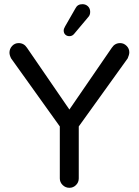

<svg xmlns="http://www.w3.org/2000/svg" viewBox="-20 -894 664 920"><path d="M285.2 -748Q285.2 -755.9 292 -767.6L341.8 -854.5Q351.6 -874 375 -874Q390.6 -874 401.4 -863.8Q412.1 -853.5 412.1 -836.9Q412.1 -821.3 402.3 -811.5L335 -731.4Q326.2 -720.7 312.5 -720.7Q300.8 -720.7 293 -728Q285.2 -735.4 285.2 -748ZM266.6 -39.1V-288.1L33.2 -614.3Q25.4 -629.9 25.4 -641.6Q25.4 -660.2 38.1 -673.8Q50.8 -687.5 69.3 -687.5Q94.7 -687.5 109.4 -665L312.5 -369.1L515.6 -665Q530.3 -687.5 555.7 -687.5Q573.2 -687.5 586.4 -674.3Q599.6 -661.1 599.6 -643.6Q599.6 -631.8 591.8 -614.3L357.4 -288.1V-39.1Q357.4 -20.5 344.2 -7.3Q331.1 5.9 312.5 5.9Q293.9 5.9 280.3 -7.3Q266.6 -20.5 266.6 -39.1Z"/></svg>

Font: jf-openhuninn-1.0
Style: Regular
Weight: 400
Designer: [Kosugi Maru]
      Designed by Motoya company      

      [Varela Round]
      Joe Prince(Latin component); Avraham Co
Foundry: justfont CO.,LTD.
Version: 1.0